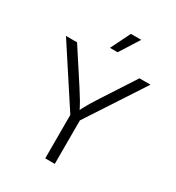

<svg xmlns="http://www.w3.org/2000/svg" viewBox="-218 -1070 1097 1200"><g transform="rotate(30 330.0 -470.5)"><path d="M295.4 0V-313.5L24.9 -727.5H105L259.8 -489.7Q283.2 -453.6 303.5 -419.4Q323.7 -385.3 344.2 -340.3H316.9Q337.4 -385.7 357.7 -420.2Q377.9 -454.6 400.9 -489.7L555.2 -727.5H634.8L364.3 -313.5V0ZM300.3 -800.3 370.1 -941.4H444.8L355.5 -800.3Z"/></g></svg>

Font: Inter 17pt Light
Style: Regular
Weight: 300
Version: Version 4.001;git-66647c0bb